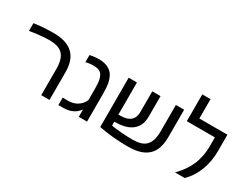

<svg xmlns="http://www.w3.org/2000/svg" viewBox="-74 -1199 2164 1692"><g transform="rotate(30 1008.0 -352.5)"><path d="M199.7 -456.1Q177.7 -456.1 149.9 -454.1Q122.1 -452.1 94.7 -449.2Q67.4 -446.3 43.2 -442.6Q19 -439 4.9 -435.5V-515.1Q15.6 -517.1 36.1 -519.5Q56.6 -522 82.8 -524.2Q108.9 -526.4 138.9 -527.8Q168.9 -529.3 199.7 -529.3Q270 -529.3 320.3 -513.2Q370.6 -497.1 403.1 -465.6Q435.5 -434.1 450.7 -387.5Q465.8 -340.8 465.8 -279.8V0H381.8V-264.6Q381.8 -318.4 370.8 -355Q359.9 -391.6 337.6 -414.1Q315.4 -436.5 281 -446.3Q246.6 -456.1 199.7 -456.1Z M763.7 -288.6Q763.7 -343.3 756.1 -376.5Q748.5 -409.7 734.1 -427.2Q719.7 -444.8 698.5 -450.4Q677.2 -456.1 649.4 -456.1Q627.4 -456.1 608.2 -453.4Q588.9 -450.7 573.2 -445.8V-518.6Q583 -521 594.5 -522.9Q606 -524.9 618.2 -526.4Q630.4 -527.8 642.1 -528.6Q653.8 -529.3 663.6 -529.3Q705.6 -529.3 735.6 -519.3Q765.6 -509.3 786.1 -491.9Q806.6 -474.6 818.6 -450.9Q830.6 -427.2 837.2 -399.7Q843.8 -372.1 845.7 -341.8Q847.7 -311.5 847.7 -280.8V0H763.7V-75.2Q747.6 -51.8 727.8 -37.1Q708 -22.5 687 -14.2Q666 -5.9 645.5 -2.9Q625 0 606.9 0H556.2V-75.7H615.7Q633.8 -75.7 654.5 -80.1Q675.3 -84.5 695.6 -95.2Q715.8 -106 733.9 -124.3Q752 -142.6 763.7 -170.9Z M1270.5 -62.5Q1317.4 -62.5 1351.8 -72.3Q1386.2 -82 1408.4 -104.5Q1430.7 -127 1441.7 -163.6Q1452.6 -200.2 1452.6 -253.9V-518.6H1536.6V-238.8Q1536.6 -177.7 1521.5 -131.1Q1506.3 -84.5 1473.9 -53Q1441.4 -21.5 1391.1 -5.4Q1340.8 10.7 1270.5 10.7Q1194.3 10.7 1118.4 3.9Q1042.5 -2.9 972.2 -17.1V-518.6H1056.2V-191.4Q1085 -191.4 1113 -194.8Q1141.1 -198.2 1163.1 -210.4Q1185.1 -222.7 1198.7 -246.3Q1212.4 -270 1212.4 -311V-518.6H1296.4V-311Q1296.4 -255.9 1277.3 -219Q1258.3 -182.1 1225.6 -159.9Q1192.9 -137.7 1149.2 -128.4Q1105.5 -119.1 1056.2 -119.1V-80.6Q1070.8 -76.7 1097.9 -73.5Q1125 -70.3 1156 -67.9Q1187 -65.4 1217.8 -64Q1248.5 -62.5 1270.5 -62.5Z M1691.4 -518.6H1977.1V-351.6Q1977.1 -300.3 1968.5 -251.2Q1960 -202.1 1942.9 -157Q1925.8 -111.8 1900.4 -72Q1875 -32.2 1841.3 0H1743.7Q1779.3 -37.1 1807.1 -75.4Q1835 -113.8 1854 -157Q1873 -200.2 1883.1 -250.5Q1893.1 -300.8 1893.1 -361.3V-442.9H1607.4V-715.8H1691.4Z"/></g></svg>

Font: Arian AMU
Style: Regular
Weight: 400
Designer: Ruben Hakobyan (Tarumian)
Foundry: Ruben Hakobyan (Tarumian)
Version: Version 4.003